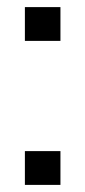

<svg xmlns="http://www.w3.org/2000/svg" viewBox="-20 -520 240 540"><path d="M50 -500H150V-405H50ZM50 -95H150V0H50Z"/></svg>

Font: CyStack Display
Style: Regular
Weight: 400
Designer: Weizhong Zhang
Foundry: 本地遙控
Version: Version 1.000;Glyphs 3.1.2 (3151)